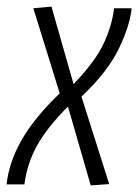

<svg xmlns="http://www.w3.org/2000/svg" viewBox="-35 -559 419 582"><path d="M311 -534H364Q359 -482 325.5 -412Q292 -342 212 -266L296 -1L240 3L171 -236Q108 -173 77.5 -118Q47 -63 39 0H-15Q-8 -67 30.5 -134.5Q69 -202 146 -276L66 -534L121 -539L188 -304Q254 -373 279 -426.5Q304 -480 311 -534Z"/></svg>

Font: Georama SemiCondensed Light
Style: Italic
Weight: 300
Width: 4
Italic angle: -9°
Designer: Jean-Baptiste Levee
Foundry: Production Type
Version: Version 1.000